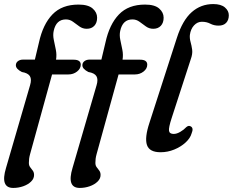

<svg xmlns="http://www.w3.org/2000/svg" viewBox="-27 -738 1145 944"><path d="M51 -417Q51 -429.5 61 -437.2Q71 -445 87 -445H144.5L164.5 -529Q184 -618.5 230.8 -667Q277.5 -715.5 359 -715.5Q406.5 -715.5 428.5 -696.2Q450.5 -677 450.5 -651Q450.5 -626 436.8 -611.2Q423 -596.5 399.5 -596.5Q379.5 -596.5 363.5 -608Q347.5 -619.5 332 -631Q316.5 -642.5 297 -642.5Q249 -642.5 237 -586Q232.5 -565.5 237.5 -542Q242.5 -518.5 247.5 -493.5Q252.5 -468.5 248.5 -444.5H335Q370 -444.5 370 -420Q370 -400.5 351.8 -386.2Q333.5 -372 309.5 -372H229L121 19.5Q117.5 32 116.2 42.5Q115 53 115 63Q115 76 121.5 84.2Q128 92.5 134.2 101Q140.5 109.5 140.5 122.5Q140.5 140.5 125.5 155Q110.5 169.5 87 177.8Q63.5 186 38 186Q-27 186 2.5 88L121 -319.5Q129.5 -348 120 -363.5Q110.5 -379 80.5 -384Q51 -399 51 -417ZM378 -417Q378 -429.5 388 -437.2Q398 -445 414 -445H471.5L491.5 -529Q511 -618.5 557.8 -667Q604.5 -715.5 686 -715.5Q733.5 -715.5 755.5 -696.2Q777.5 -677 777.5 -651Q777.5 -626 763.8 -611.2Q750 -596.5 726.5 -596.5Q706.5 -596.5 690.5 -608Q674.5 -619.5 659 -631Q643.5 -642.5 624 -642.5Q576 -642.5 564 -586Q559.5 -565.5 564.5 -542Q569.5 -518.5 574.5 -493.5Q579.5 -468.5 575.5 -444.5H662Q697 -444.5 697 -420Q697 -400.5 678.8 -386.2Q660.5 -372 636.5 -372H556L448 19.5Q444.5 32 443.2 42.5Q442 53 442 63Q442 76 448.5 84.2Q455 92.5 461.2 101Q467.5 109.5 467.5 122.5Q467.5 140.5 452.5 155Q437.5 169.5 414 177.8Q390.5 186 365 186Q300 186 329.5 88L448 -319.5Q456.5 -348 447 -363.5Q437.5 -379 407.5 -384Q378 -399 378 -417ZM1021.5 -718Q1059.5 -718 1078.8 -701.5Q1098 -685 1098 -663Q1098 -639.5 1085 -625.8Q1072 -612 1047.5 -612Q1025 -612 1007 -621.5Q989 -631 965.5 -631Q943.5 -631 927 -613.2Q910.5 -595.5 906.5 -566Q905 -549 910 -531.5Q915 -514 917.8 -493.5Q920.5 -473 911 -447L817 -157.5Q801.5 -110 804 -94.8Q806.5 -79.5 827 -79.5Q842 -79.5 859.5 -89.8Q877 -100 889 -113Q900 -122.5 910 -117Q926.5 -109 915 -82Q908.5 -58.5 885.2 -37.2Q862 -16 829.8 -2.8Q797.5 10.5 762.5 10.5Q707.5 10.5 695.5 -25.2Q683.5 -61 708 -135L842.5 -551.5Q870.5 -638.5 915.5 -678.2Q960.5 -718 1021.5 -718Z"/></svg>

Font: Fraunces 9pt S100
Style: Italic
Weight: 400
Italic angle: -16°
Version: Version 1.000; ttfautohint (v1.8.3)